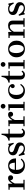

<svg xmlns="http://www.w3.org/2000/svg" viewBox="2394 -3128 744 5573"><g transform="rotate(-90 2766.5 -342.0)"><path d="M227 -362Q252 -410 292 -445Q332 -480 386 -479Q414 -479 431.5 -468.5Q449 -458 457 -441Q465 -424 465 -405Q465 -375 445.5 -354.5Q426 -334 394 -334Q364 -334 343 -354.5Q322 -375 322 -405Q322 -419 329.5 -434Q337 -449 344 -456L343 -425Q324 -419 306.5 -405.5Q289 -392 270 -365Q251 -338 227 -287ZM227 -42 234 -35H333V0H46V-35H109L117 -42V-427L109 -434H46V-469Q72 -469 100.5 -469.5Q129 -470 157.5 -472Q186 -474 212 -477L219 -469V-362H227Z M767 -35Q819 -35 857.5 -59Q896 -83 923 -112L950 -89Q929 -64 902 -41Q875 -18 837 -4Q799 10 743 10Q678 10 623 -19Q568 -48 534.5 -103Q501 -158 501 -235Q501 -311 534.5 -366Q568 -421 623 -450Q678 -479 743 -479Q806 -479 853.5 -454.5Q901 -430 928 -379.5Q955 -329 955 -250H602V-285H831Q827 -364 805 -404Q783 -444 735 -444Q696 -444 671 -418Q646 -392 634 -344.5Q622 -297 622 -235Q622 -173 640.5 -128.5Q659 -84 691.5 -59.5Q724 -35 767 -35Z M1135 -378Q1135 -351 1155 -335Q1175 -319 1207.5 -307.5Q1240 -296 1276.5 -284.5Q1313 -273 1345 -255.5Q1377 -238 1397.5 -210Q1418 -182 1418 -137Q1418 -87 1392.5 -54Q1367 -21 1327.5 -5.5Q1288 10 1246 10Q1206 10 1171.5 -0.5Q1137 -11 1112 -25L1099 0H1061Q1055 -39 1045.5 -82Q1036 -125 1023 -164L1056 -174Q1088 -116 1122.5 -83.5Q1157 -51 1189.5 -38Q1222 -25 1247 -25Q1281 -25 1306 -42.5Q1331 -60 1331 -94Q1331 -123 1310.5 -140Q1290 -157 1257.5 -168.5Q1225 -180 1188 -192Q1151 -204 1118.5 -221Q1086 -238 1065 -266.5Q1044 -295 1044 -339Q1044 -387 1069.5 -418Q1095 -449 1136 -464Q1177 -479 1224 -479Q1261 -479 1288 -471Q1315 -463 1332 -451L1341 -469H1379Q1384 -432 1391.5 -395Q1399 -358 1409 -324L1376 -314Q1347 -377 1310.5 -410.5Q1274 -444 1222 -444Q1179 -444 1157 -425Q1135 -406 1135 -378Z M1794 -89 1821 -66Q1801 -33 1773 -11.5Q1745 10 1698 10Q1664 10 1632.5 -4Q1601 -18 1581.5 -49Q1562 -80 1562 -128V-427L1554 -434H1472V-469Q1539 -478 1583.5 -528.5Q1628 -579 1637 -670H1672V-469H1811V-434H1678L1672 -427V-113Q1672 -80 1686 -62Q1700 -44 1725 -44Q1743 -44 1760 -55Q1777 -66 1794 -89Z M2070 -362Q2095 -410 2135 -445Q2175 -480 2229 -479Q2257 -479 2274.5 -468.5Q2292 -458 2300 -441Q2308 -424 2308 -405Q2308 -375 2288.5 -354.5Q2269 -334 2237 -334Q2207 -334 2186 -354.5Q2165 -375 2165 -405Q2165 -419 2172.5 -434Q2180 -449 2187 -456L2186 -425Q2167 -419 2149.5 -405.5Q2132 -392 2113 -365Q2094 -338 2070 -287ZM2070 -42 2077 -35H2176V0H1889V-35H1952L1960 -42V-427L1952 -434H1889V-469Q1915 -469 1943.5 -469.5Q1972 -470 2000.5 -472Q2029 -474 2055 -477L2062 -469V-362H2070Z M2346 0V-35H2410L2417 -42V-427L2410 -434H2346V-469Q2372 -469 2402.5 -469.5Q2433 -470 2463.5 -472Q2494 -474 2520 -477L2527 -469V-42L2534 -35H2598V0ZM2469 -556Q2441 -556 2420.5 -576.5Q2400 -597 2400 -625Q2400 -654 2420.5 -674Q2441 -694 2469 -694Q2497 -694 2517.5 -674Q2538 -654 2538 -625Q2538 -597 2517.5 -576.5Q2497 -556 2469 -556Z M2917 10Q2851 10 2796.5 -19Q2742 -48 2709 -102.5Q2676 -157 2676 -232Q2676 -310 2712 -365.5Q2748 -421 2807 -450Q2866 -479 2935 -479Q2985 -479 3025 -462Q3065 -445 3088.5 -416.5Q3112 -388 3112 -352Q3112 -323 3095 -305.5Q3078 -288 3053 -288Q3029 -288 3011.5 -304.5Q2994 -321 2994 -347Q2994 -364 3005 -381Q3016 -398 3045 -403Q3027 -423 2998.5 -433.5Q2970 -444 2936 -444Q2885 -444 2854.5 -417.5Q2824 -391 2810.5 -344.5Q2797 -298 2797 -238Q2797 -174 2815 -128.5Q2833 -83 2865 -59Q2897 -35 2939 -35Q2984 -35 3022 -61.5Q3060 -88 3090 -129L3117 -106Q3094 -74 3067 -47.5Q3040 -21 3003.5 -5.5Q2967 10 2917 10Z M3476 -89 3503 -66Q3483 -33 3455 -11.5Q3427 10 3380 10Q3346 10 3314.5 -4Q3283 -18 3263.5 -49Q3244 -80 3244 -128V-427L3236 -434H3154V-469Q3221 -478 3265.5 -528.5Q3310 -579 3319 -670H3354V-469H3493V-434H3360L3354 -427V-113Q3354 -80 3368 -62Q3382 -44 3407 -44Q3425 -44 3442 -55Q3459 -66 3476 -89Z M3560 0V-35H3624L3631 -42V-427L3624 -434H3560V-469Q3586 -469 3616.5 -469.5Q3647 -470 3677.5 -472Q3708 -474 3734 -477L3741 -469V-42L3748 -35H3812V0ZM3683 -556Q3655 -556 3634.5 -576.5Q3614 -597 3614 -625Q3614 -654 3634.5 -674Q3655 -694 3683 -694Q3711 -694 3731.5 -674Q3752 -654 3752 -625Q3752 -597 3731.5 -576.5Q3711 -556 3683 -556Z M4132 -479Q4199 -479 4253.5 -450Q4308 -421 4340.5 -366Q4373 -311 4373 -235Q4373 -158 4340.5 -103Q4308 -48 4253.5 -19Q4199 10 4132 10Q4065 10 4010 -19Q3955 -48 3922.5 -103Q3890 -158 3890 -235Q3890 -311 3922.5 -366Q3955 -421 4010 -450Q4065 -479 4132 -479ZM4137 -25Q4180 -25 4204.5 -53Q4229 -81 4240 -127Q4251 -173 4251 -227Q4251 -295 4234 -343.5Q4217 -392 4188.5 -418Q4160 -444 4127 -444Q4085 -444 4059.5 -416.5Q4034 -389 4023 -343Q4012 -297 4012 -242Q4012 -175 4029.5 -126Q4047 -77 4075 -51Q4103 -25 4137 -25Z M4954 -42 4962 -35H5025V0H4774V-35H4837L4844 -42V-334Q4844 -382 4827.5 -406Q4811 -430 4773 -430Q4736 -430 4702.5 -404Q4669 -378 4632 -314V-42L4639 -35H4703V0H4451V-35H4515L4522 -42V-427L4515 -434H4451V-469Q4477 -469 4506 -469.5Q4535 -470 4563.5 -472Q4592 -474 4618 -477L4625 -469V-379H4632Q4658 -423 4700 -451Q4742 -479 4809 -479Q4862 -479 4894 -461.5Q4926 -444 4940 -414.5Q4954 -385 4954 -349Z M5207 -378Q5207 -351 5227 -335Q5247 -319 5279.5 -307.5Q5312 -296 5348.5 -284.5Q5385 -273 5417 -255.5Q5449 -238 5469.5 -210Q5490 -182 5490 -137Q5490 -87 5464.5 -54Q5439 -21 5399.5 -5.5Q5360 10 5318 10Q5278 10 5243.5 -0.5Q5209 -11 5184 -25L5171 0H5133Q5127 -39 5117.5 -82Q5108 -125 5095 -164L5128 -174Q5160 -116 5194.5 -83.5Q5229 -51 5261.5 -38Q5294 -25 5319 -25Q5353 -25 5378 -42.5Q5403 -60 5403 -94Q5403 -123 5382.5 -140Q5362 -157 5329.5 -168.5Q5297 -180 5260 -192Q5223 -204 5190.5 -221Q5158 -238 5137 -266.5Q5116 -295 5116 -339Q5116 -387 5141.5 -418Q5167 -449 5208 -464Q5249 -479 5296 -479Q5333 -479 5360 -471Q5387 -463 5404 -451L5413 -469H5451Q5456 -432 5463.5 -395Q5471 -358 5481 -324L5448 -314Q5419 -377 5382.5 -410.5Q5346 -444 5294 -444Q5251 -444 5229 -425Q5207 -406 5207 -378Z"/></g></svg>

Font: Brygada 1918 SemiBold
Style: Regular
Weight: 600
Designer: Mateusz Machalski | Borys Kosmynka | Przemek Hoffer
Foundry: NIEPODLEGLA 2018
Version: Version 3.006